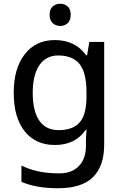

<svg xmlns="http://www.w3.org/2000/svg" viewBox="-20 -761 658 1021"><path d="M272 -548Q324 -548 366.5 -528Q409 -508 438 -467H443L455 -538H534V8Q534 123 474 181.5Q414 240 289 240Q231 240 182 231.5Q133 223 94 206V119Q176 161 294 161Q362 161 399.5 122Q437 83 437 15V-5Q437 -18 438 -39.5Q439 -61 440 -71H436Q408 -30 367 -10Q326 10 272 10Q169 10 111 -63Q53 -136 53 -268Q53 -397 111.5 -472.5Q170 -548 272 -548ZM289 -466Q225 -466 189.5 -414.5Q154 -363 154 -267Q154 -170 189 -119.5Q224 -69 291 -69Q369 -69 404.5 -111Q440 -153 440 -247V-268Q440 -374 403.5 -420Q367 -466 289 -466ZM301 -741Q323 -741 339.5 -727Q356 -713 356 -682Q356 -652 339.5 -637.5Q323 -623 301 -623Q277 -623 260.5 -637.5Q244 -652 244 -682Q244 -713 260.5 -727Q277 -741 301 -741Z"/></svg>

Font: Noto Sans Sundanese Medium
Style: Regular
Weight: 500
Version: Version 2.003